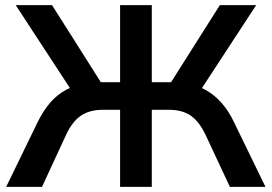

<svg xmlns="http://www.w3.org/2000/svg" viewBox="-20 -725 1054 745"><path d="M4 0 126 -251Q148 -296 175 -327Q202 -358 236.5 -376.5Q271 -395 314 -401L264 -364L41 -705H182L382 -389L358 -406H446V-705H569V-406H658L633 -389L833 -705H974L751 -364L701 -401Q744 -395 778 -376Q812 -357 839.5 -326Q867 -295 888 -251L1010 0H872L777 -203Q752 -255 719 -277Q686 -299 636 -299H569V0H446V-299H379Q328 -299 294.5 -276.5Q261 -254 237 -203L143 0Z"/></svg>

Font: NunitoSans3
Style: Bold
Weight: 700
Designer: Vernon Adams
Foundry: Vernon Adams
Version: Version 3.101;gftools[0.9.27]